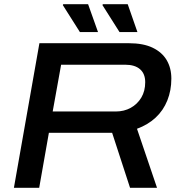

<svg xmlns="http://www.w3.org/2000/svg" viewBox="-20 -891 857 911"><path d="M46 0 167 -686H591Q660 -686 704.5 -664.5Q749 -643 771 -605.5Q793 -568 793 -518Q793 -462 774 -414.5Q755 -367 718.5 -333Q682 -299 630 -280L725 0H597L512 -261H212L166 0ZM230 -362H529Q569 -362 600.5 -379.5Q632 -397 650.5 -428Q669 -459 669 -501Q669 -541 644.5 -562.5Q620 -584 573 -584H270ZM359 -739 278 -867 280 -871H398L445 -739ZM547 -739 466 -867 468 -871H586L632 -739Z"/></svg>

Font: Archivo SemiExpanded Medium
Style: Italic
Weight: 500
Width: 6
Italic angle: -10°
Designer: Hector Gatti
Foundry: Omnibus-Type
Version: Version 2.001